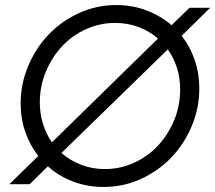

<svg xmlns="http://www.w3.org/2000/svg" viewBox="-20 -731 854 762"><path d="M98 0H17L132 -112Q99 -154 80.5 -207Q62 -260 62 -320Q62 -399 92.5 -470.5Q123 -542 174 -595Q225 -648 294.5 -679.5Q364 -711 442 -711Q506 -711 562 -689.5Q618 -668 661 -631L732 -700H814L701 -589Q734 -547 752.5 -493.5Q771 -440 771 -380Q771 -301 740.5 -229.5Q710 -158 659 -105Q608 -52 538.5 -20.5Q469 11 391 11Q327 11 270 -10.5Q213 -32 170 -71ZM138 -324Q138 -279 151 -238.5Q164 -198 186 -166L607 -578Q574 -607 530.5 -623.5Q487 -640 437 -640Q376 -640 321 -615Q266 -590 226 -547Q186 -504 162 -446.5Q138 -389 138 -324ZM695 -376Q695 -422 682 -462.5Q669 -503 646 -535L224 -124Q258 -94 302 -77Q346 -60 396 -60Q457 -60 512 -85Q567 -110 607 -153Q647 -196 671 -253.5Q695 -311 695 -376Z"/></svg>

Font: Red Hat Display
Style: Italic
Weight: 400
Italic angle: -12°
Designer: Pentagram / MCKL
Foundry: Pentagram / MCKL
Version: Version 1.003; Red Hat Display Italic